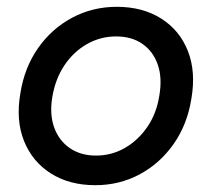

<svg xmlns="http://www.w3.org/2000/svg" viewBox="-20 -532 622 564"><path d="M260 12Q184 12 129.5 -22.5Q75 -57 50.5 -118Q26 -179 40 -259Q52 -334 92 -391Q132 -448 192 -480Q252 -512 323 -512Q399 -512 453.5 -477.5Q508 -443 532 -382Q556 -321 542 -241Q530 -166 490 -109Q450 -52 390.5 -20Q331 12 260 12ZM262 -75Q308 -75 347 -97.5Q386 -120 413 -159.5Q440 -199 448 -251Q457 -303 443.5 -342Q430 -381 398.5 -403Q367 -425 321 -425Q275 -425 235.5 -402.5Q196 -380 169.5 -340.5Q143 -301 134 -249Q125 -197 139 -158Q153 -119 185 -97Q217 -75 262 -75Z"/></svg>

Font: Figtree Light Medium
Style: Italic
Weight: 500
Italic angle: -9.5°
Version: Version 2.000